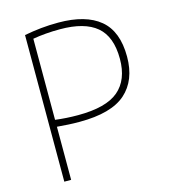

<svg xmlns="http://www.w3.org/2000/svg" viewBox="-111 -835 814 924"><g transform="rotate(-15 296.0 -373.5)"><path d="M95 0V-730.5Q137.5 -738.5 178.5 -742.8Q219.5 -747 265 -747Q401 -747 471.8 -688.2Q542.5 -629.5 542.5 -503.5Q542.5 -385.5 471 -322.2Q399.5 -259 241 -259Q211.5 -259 185.2 -260.5Q159 -262 129 -264.5V0ZM242.5 -292Q382.5 -292 444.5 -344.8Q506.5 -397.5 506.5 -502Q506.5 -613 446.5 -663.5Q386.5 -714 265 -714Q227 -714 193.8 -711.2Q160.5 -708.5 129 -703V-299Q156.5 -295.5 184 -293.8Q211.5 -292 242.5 -292Z"/></g></svg>

Font: Encode Sans Condensed Thin Thin
Style: Regular
Weight: 250
Version: Version 3.002